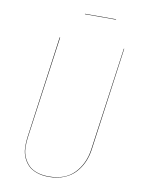

<svg xmlns="http://www.w3.org/2000/svg" viewBox="-91 -879 699 950"><g transform="rotate(10 258.5 -404.0)"><path d="M414.1 -814.9H257.8V-816.9H414.1ZM479 -680.2 407.2 -161.1Q402.3 -126.5 389.2 -96.9Q376 -67.4 354 -43.2Q332 -19 298.1 -5.1Q264.2 8.8 221.2 8.8Q187 8.8 160.4 -0.5Q133.8 -9.8 117.9 -25.6Q102.1 -41.5 92.3 -63.2Q82.5 -85 81.3 -109.6Q80.1 -134.3 83 -161.1L154.8 -680.2H157.2L85 -161.1Q82 -134.8 83 -110.4Q84 -85.9 93.8 -64.5Q103.5 -43 119.1 -27.1Q134.8 -11.2 160.9 -2.2Q187 6.8 221.2 6.8Q303.2 6.8 348.9 -40.8Q394.5 -88.4 404.8 -161.1L477.1 -680.2Z"/></g></svg>

Font: Fira Sans Compressed Two
Style: Italic
Weight: 100
Width: 3
Italic angle: -8°
Designer: Carrois Corporate & Edenspiekermann AG
Foundry: Carrois Corporate GbR & Edenspiekermann AG
Version: Version 4.203;PS 004.203;hotconv 1.0.88;makeotf.lib2.5.64775